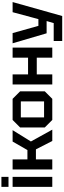

<svg xmlns="http://www.w3.org/2000/svg" viewBox="886 -1644 898 2710"><g transform="rotate(-90 1335.0 -289.0)"><path d="M52 0V-560H194V0ZM52 -618V-718H194V-618Z M298 0V-560H440V-351H572L692 -560H853L693 -302L860 0H700L582 -231H440V0Z M891 -106V-454L997 -560H1295L1401 -454V-106L1295 0H997ZM1033 -116H1259V-444H1033Z M1498 0V-560H1640V-342H1876V-560H2018V0H1876V-219H1640V0Z M2111 140V20H2364L2393 -80H2220L2079 -560H2223L2325 -196H2420L2518 -560H2661L2464 140Z"/></g></svg>

Font: Tektur SemiBold
Style: Regular
Weight: 600
Designer: Adam Jagosz
Foundry: Adam Jagosz
Version: Version 1.005;gftools[0.9.30]